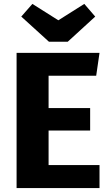

<svg xmlns="http://www.w3.org/2000/svg" viewBox="-20 -964 566 984"><path d="M412 -944 468 -879 327 -750H231L89 -879L146 -944L279 -860ZM490 -693 473 -576H229V-410H442V-295H229V-118H490V0H65V-693Z"/></svg>

Font: Fira Sans
Style: Bold
Weight: 700
Designer: bBox Type GmbH & Carrois Corporate GbR & Edenspiekermann AG
Foundry: bBox Type GmbH & Carrois Corporate GbR & Edenspiekermann AG
Version: Version 4.301;PS 004.301;hotconv 1.0.88;makeotf.lib2.5.64775